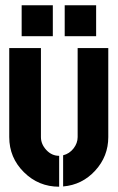

<svg xmlns="http://www.w3.org/2000/svg" viewBox="-20 -707 445 727"><path d="M62 -570V-687H180V-570ZM225 -570V-687H344V-570ZM204 0Q126 0 70.5 -55Q15 -110 15 -188V-525H135V-188Q135 -161 155.5 -139Q176 -117 204 -117ZM219 -1V-119Q243 -125 258.5 -145Q274 -165 274 -188V-525H390V-188Q390 -115 340.5 -61Q291 -7 219 -1Z"/></svg>

Font: BroshK
Style: Medium
Weight: 500
Designer: gluk
Foundry: gluk
Version: Version 0.60